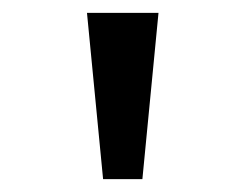

<svg xmlns="http://www.w3.org/2000/svg" viewBox="-20 -749 366 298"><path d="M140 -471 115 -729H226L201 -471Z"/></svg>

Font: utelugu05
Style: Book
Weight: 400
Designer: Jelle Bosma - Monotype Design Team
Foundry: Monotype Imaging Inc.
Version: Version 2.003